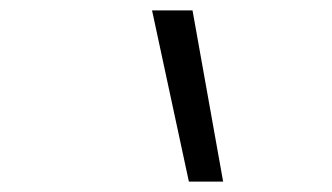

<svg xmlns="http://www.w3.org/2000/svg" viewBox="-20 -792 640 370"><path d="M410 -442H344L273 -772H351Z"/></svg>

Font: Iosevka HT Light Extended
Style: Italic
Weight: 300
Width: 7
Italic angle: -9°
Monospace: yes
Designer: Belleve Invis
Foundry: Belleve Invis
Version: Version 32.3.0; ttfautohint (v1.8.4)